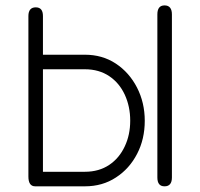

<svg xmlns="http://www.w3.org/2000/svg" viewBox="-20 -664 723 693"><path d="M286.5 8.5C286.5 8.5 107 8.5 107 8.5C90.5 8.5 82.5 -3.5 82.5 -27C82.5 -27 82.5 -27 82.5 -27C82.5 -27 82.5 -606 82.5 -606C82.5 -627 91.5 -637.5 109 -637.5C109 -637.5 109 -637.5 109 -637.5C126.5 -637.5 135 -627 135 -606C135 -606 135 -606 135 -606C135 -606 135 -466.5 135 -466.5C135 -466.5 286.5 -466.5 286.5 -466.5C328 -466.5 365.5 -456 398 -434.5C430.5 -413 456 -384 474.5 -348C493 -312 502.5 -272 502.5 -228C502.5 -228 502.5 -228 502.5 -228C502.5 -184.5 493.5 -144.5 475 -109C456.5 -73 431 -44.5 398.5 -23.5C366 -2 328.5 8.5 286.5 8.5C286.5 8.5 286.5 8.5 286.5 8.5ZM135 -414C135 -414 135 -44 135 -44C135 -44 286.5 -44 286.5 -44C320.5 -44 350 -52.5 374.5 -69C399 -85.5 417.5 -108 430.5 -136C443.5 -163.5 450 -194.5 450 -228.5C450 -228.5 450 -228.5 450 -228.5C450 -262.5 443.5 -293.5 430.5 -322C417.5 -350 399 -372.5 374.5 -389C350 -405.5 320.5 -414 286.5 -414C286.5 -414 286.5 -414 286.5 -414C286.5 -414 135 -414 135 -414ZM574 8.5C574 8.5 574 8.5 574 8.5C556.5 8.5 548 -2 548 -23.5C548 -23.5 548 -23.5 548 -23.5C548 -23.5 548 -612 548 -612C548 -633.5 556.5 -644.5 574 -644.5C574 -644.5 574 -644.5 574 -644.5C591.5 -644.5 600.5 -633.5 600.5 -612C600.5 -612 600.5 -612 600.5 -612C600.5 -612 600.5 -23.5 600.5 -23.5C600.5 -2 591.5 8.5 574 8.5Z"/></svg>

Font: Jura-Fortis-Regular
Style: Regular
Weight: 500
Designer: Daniel Johnson, Alexei Vanyashin, Mirko Velimirovic
Foundry: Daniel Johnson
Version: ""